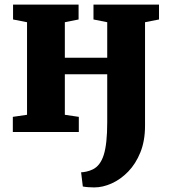

<svg xmlns="http://www.w3.org/2000/svg" viewBox="-20 -576 739 838"><path d="M391.5 242Q380 242 365.5 241Q351 240 341.5 238L334 176Q342.5 176 356.8 173Q371 170 384.5 163.5Q418 147.5 433 99.5Q448 51.5 448 -42V-252H263V-75L324 -66V0H36V-66L98 -75V-479L37 -491V-556H323V-491L263 -479V-324H448V-479L388 -491V-556H674V-491L613 -479V-27Q613 38.5 592.8 88.8Q572.5 139 539.5 173Q506.5 207 467.5 224.5Q428.5 242 391.5 242Z"/></svg>

Font: Merriweather Black
Style: Regular
Weight: 900
Designer: Eben Sorkin
Foundry: Eben Sorkin
Version: Version 2.200;gftools[0.9.31]